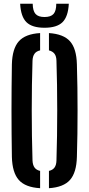

<svg xmlns="http://www.w3.org/2000/svg" viewBox="-20 -982 468 1010"><path d="M191 8Q113.5 3.5 79 -35.2Q44.5 -74 42.5 -157Q41.5 -217 41 -278Q40.5 -339 40.5 -400.2Q40.5 -461.5 41 -522.2Q41.5 -583 42.5 -643.5Q44.5 -726 79 -764.8Q113.5 -803.5 191 -808V-717Q171 -712.5 161.5 -699.2Q152 -686 151 -662.5Q149 -601.5 148 -535.5Q147 -469.5 147 -401.5Q147 -333.5 148 -266.8Q149 -200 151 -138Q152 -114.5 161.5 -101Q171 -87.5 191 -83ZM237.5 8V-83Q257.5 -87.5 267 -101Q276.5 -114.5 277 -138Q279 -200 280 -266.8Q281 -333.5 281 -401.5Q281 -469.5 280 -535.5Q279 -601.5 277 -662.5Q276.5 -686 266.8 -699Q257 -712 237.5 -717V-808Q314.5 -803 348.5 -764.5Q382.5 -726 384.5 -643.5Q386.5 -582.5 387.2 -521.5Q388 -460.5 388 -399.5Q388 -338.5 387.2 -277.8Q386.5 -217 384.5 -157Q382.5 -74.5 348.5 -35.8Q314.5 3 237.5 8ZM214 -836Q149 -836 119.2 -865.2Q89.5 -894.5 86 -962.5H152Q152.5 -925 166.8 -908.8Q181 -892.5 214 -892.5Q247.5 -892.5 261.8 -908.8Q276 -925 276 -962.5H342Q338.5 -894.5 308.8 -865.2Q279 -836 214 -836Z"/></svg>

Font: Big Shoulders Stencil Display Thin
Style: Bold
Weight: 700
Version: Version 2.001